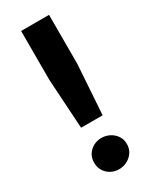

<svg xmlns="http://www.w3.org/2000/svg" viewBox="-187 -749 651 810"><g transform="rotate(-30 139.0 -344.0)"><path d="M86 -220H191L207 -462V-700H71V-462ZM138 12C182 12 219 -21 219 -62V-67C219 -107 182 -140 138 -140C94 -140 60 -107 60 -67V-62C60 -21 94 12 138 12Z"/></g></svg>

Font: Fixel Display SemiBold
Style: Regular
Weight: 600
Designer: AlfaBravo + MacPaw
Foundry: Kyrylo Tkachov, Marchela Mozhyna, Serhii Makarenko, Maria Weinstein, Zakhar Kryvoshyya
Version: Version 1.211